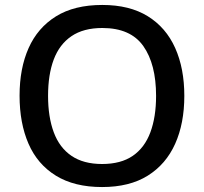

<svg xmlns="http://www.w3.org/2000/svg" viewBox="-20 -745 824 775"><path d="M392 10Q280 10 205.5 -36Q131 -82 95 -165Q59 -248 59 -359Q59 -469 95.5 -551Q132 -633 206 -679Q280 -725 393 -725Q503 -725 576.5 -679.5Q650 -634 687 -551.5Q724 -469 724 -358Q724 -247 687 -164.5Q650 -82 576.5 -36Q503 10 392 10ZM392 -83Q468 -83 516 -116Q564 -149 587 -211Q610 -273 610 -358Q610 -486 558.5 -559Q507 -632 393 -632Q317 -632 268.5 -599Q220 -566 197 -505Q174 -444 174 -358Q174 -273 197 -211Q220 -149 268.5 -116Q317 -83 392 -83Z"/></svg>

Font: Noto Sans Symbols Medium
Style: Regular
Weight: 500
Version: Version 2.002